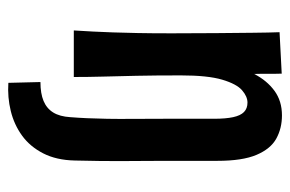

<svg xmlns="http://www.w3.org/2000/svg" viewBox="-142 -418 725 480"><g transform="rotate(90 220.0 -178.5)"><path d="M187.6 162.6 185.6 82.4Q214.2 82.4 232.9 74.6Q251.6 66.8 261.7 50.5Q271.8 34.2 273.4 7.8Q275 -12 276 -34.3Q277 -56.6 277.5 -84.7Q278 -112.8 277.7 -147.9Q277.4 -183 277.4 -227.8V-351.8Q277.4 -380.8 273.4 -399.3Q269.4 -417.8 260.5 -426.5Q251.6 -435.2 237 -435.2Q221.8 -435.2 206.1 -421.6Q190.4 -408 179.7 -372Q169 -336 169 -268.8Q169 -203.8 170 -156.9Q171 -110 172 -73.6Q173 -37.2 173 -1H56.6Q58.2 -26.2 59.4 -49.3Q60.6 -72.4 61.5 -98.8Q62.4 -125.2 63.1 -160.4Q63.8 -195.6 63.8 -246Q63.8 -306.6 63.3 -358Q62.8 -409.4 62.4 -449.7Q62 -490 61 -515.4L164.6 -520.8Q165.2 -503.6 165 -486.6Q164.8 -469.6 165.4 -452Q181.8 -483.8 207.4 -502.6Q233 -521.4 269 -521.4Q301.2 -521.4 326.9 -507.3Q352.6 -493.2 367.6 -457.9Q382.6 -422.6 382.6 -359.8V-230.6Q382.6 -197.2 382.9 -170.9Q383.2 -144.6 383.2 -120.2Q383.2 -95.8 383 -67.9Q382.8 -40 381.8 -3.6Q380.8 42.6 363.9 75.5Q347 108.4 319.6 128.3Q292.2 148.2 257.9 156.6Q223.6 165 187.6 162.6Z"/></g></svg>

Font: Truculenta
Style: Regular
Weight: 400
Designer: Ivan Castro, Eva Sanz & Omnibus-Type Team
Foundry: Omnibus-Type
Version: Version 1.002